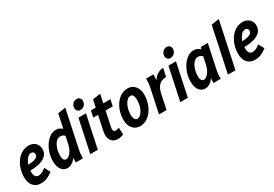

<svg xmlns="http://www.w3.org/2000/svg" viewBox="41 -1710 3815 2671"><g transform="rotate(-30 1948.5 -374.5)"><path d="M21 -179Q21 -250 41.5 -314Q62 -378 99 -427.5Q136 -477 186 -505Q236 -533 294 -533Q361 -533 400.5 -493Q440 -453 440 -396Q440 -334 402.5 -295Q365 -256 298.5 -237.5Q232 -219 144 -219Q143 -208 143 -197Q143 -153 159.5 -126.5Q176 -100 209 -100Q238 -100 269.5 -115Q301 -130 328 -156L378 -64Q327 -25 282.5 -7Q238 11 190 11Q108 11 64.5 -41Q21 -93 21 -179ZM275 -427Q237 -427 207 -390.5Q177 -354 160 -303Q225 -305 259.5 -316Q294 -327 307.5 -343.5Q321 -360 321 -381Q321 -399 308.5 -413Q296 -427 275 -427Z M480 -175Q480 -244 500.5 -308Q521 -372 556.5 -423Q592 -474 637 -503.5Q682 -533 730 -533Q789 -533 831 -493L878 -715L1002 -734L873 -125Q868 -102 866.5 -84.5Q865 -67 864 -45L862 0H747L749 -75Q722 -34 685.5 -11.5Q649 11 611 11Q551 11 515.5 -38Q480 -87 480 -175ZM605 -193Q605 -145 619 -125Q633 -105 657 -105Q691 -105 729 -150.5Q767 -196 786 -283L809 -393Q793 -411 774.5 -417.5Q756 -424 738 -424Q700 -424 670 -390.5Q640 -357 622.5 -304Q605 -251 605 -193Z M1107 -665Q1107 -706 1134.5 -733Q1162 -760 1198 -760Q1227 -760 1244.5 -741Q1262 -722 1262 -694Q1262 -653 1234.5 -626Q1207 -599 1171 -599Q1143 -599 1125 -618Q1107 -637 1107 -665ZM980 0 1091 -522H1212L1101 0Z M1270 -419 1292 -522H1369L1394 -641L1519 -659L1490 -522H1605L1583 -419H1468L1418 -184Q1414 -167 1414 -151Q1414 -106 1453 -106Q1477 -106 1507 -120L1512 -9Q1493 0 1468.5 5.5Q1444 11 1423 11Q1359 11 1325 -26Q1291 -63 1291 -130Q1291 -145 1293 -160Q1295 -175 1298 -190L1347 -419Z M1617 -178Q1617 -252 1637.5 -316Q1658 -380 1694.5 -429Q1731 -478 1779.5 -505.5Q1828 -533 1883 -533Q1931 -533 1967.5 -509Q2004 -485 2024.5 -443Q2045 -401 2045 -348Q2045 -273 2024.5 -208Q2004 -143 1967 -93.5Q1930 -44 1882 -16.5Q1834 11 1779 11Q1731 11 1694.5 -13Q1658 -37 1637.5 -79.5Q1617 -122 1617 -178ZM1740 -192Q1740 -145 1755 -121.5Q1770 -98 1796 -98Q1825 -98 1854 -128Q1883 -158 1902 -210.5Q1921 -263 1921 -332Q1921 -424 1865 -424Q1836 -424 1807.5 -393.5Q1779 -363 1759.5 -310.5Q1740 -258 1740 -192Z M2084 0 2168 -398Q2176 -437 2177 -477L2178 -522H2295L2291 -429Q2323 -480 2367 -506.5Q2411 -533 2458 -533L2430 -402Q2384 -400 2349.5 -384Q2315 -368 2291.5 -332Q2268 -296 2254 -232L2205 0Z M2553 -665Q2553 -706 2580.5 -733Q2608 -760 2644 -760Q2673 -760 2690.5 -741Q2708 -722 2708 -694Q2708 -653 2680.5 -626Q2653 -599 2617 -599Q2589 -599 2571 -618Q2553 -637 2553 -665ZM2426 0 2537 -522H2658L2547 0Z M2692 -175Q2692 -244 2712.5 -308Q2733 -372 2768.5 -423Q2804 -474 2849 -503.5Q2894 -533 2943 -533Q3003 -533 3046 -490L3059 -522H3169L3085 -125Q3080 -102 3078.5 -84.5Q3077 -67 3076 -45L3075 0H2959L2962 -75Q2934 -34 2898 -11.5Q2862 11 2823 11Q2764 11 2728 -38Q2692 -87 2692 -175ZM2817 -192Q2817 -147 2831 -126Q2845 -105 2869 -105Q2903 -105 2941 -150.5Q2979 -196 2998 -283L3022 -393Q3005 -411 2986.5 -417.5Q2968 -424 2950 -424Q2922 -424 2897.5 -404Q2873 -384 2855 -350.5Q2837 -317 2827 -276Q2817 -235 2817 -192Z M3191 0 3343 -715 3468 -734 3312 0Z M3458 -179Q3458 -250 3478.5 -314Q3499 -378 3536 -427.5Q3573 -477 3623 -505Q3673 -533 3731 -533Q3798 -533 3837.5 -493Q3877 -453 3877 -396Q3877 -334 3839.5 -295Q3802 -256 3735.5 -237.5Q3669 -219 3581 -219Q3580 -208 3580 -197Q3580 -153 3596.5 -126.5Q3613 -100 3646 -100Q3675 -100 3706.5 -115Q3738 -130 3765 -156L3815 -64Q3764 -25 3719.5 -7Q3675 11 3627 11Q3545 11 3501.5 -41Q3458 -93 3458 -179ZM3712 -427Q3674 -427 3644 -390.5Q3614 -354 3597 -303Q3662 -305 3696.5 -316Q3731 -327 3744.5 -343.5Q3758 -360 3758 -381Q3758 -399 3745.5 -413Q3733 -427 3712 -427Z"/></g></svg>

Font: Radio Canada Condensed SemiBold
Style: Italic
Weight: 600
Width: 3
Italic angle: -12°
Designer: Charles Daoud, Etienne Aubert Bonn, Alexandre Saumier Demers, Jacques Le Bailly
Foundry: Radio-Canada
Version: Version 2.104; ttfautohint (v1.8.4.7-5d5b);gftools[0.9.28.de